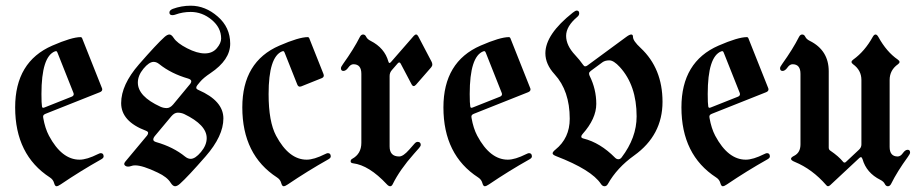

<svg xmlns="http://www.w3.org/2000/svg" viewBox="-20 -644 3222 674"><path d="M33.2 -267.1Q33.2 -427.2 163.6 -483.9Q231.9 -513.7 263.2 -513.7Q266.6 -513.7 268.1 -510.3L337.4 -335.9Q338.9 -333 338.9 -330.1Q338.9 -323.7 330.6 -320.3L140.1 -244.6Q131.3 -241.2 131.3 -234.9Q131.3 -232.4 131.8 -230Q138.2 -193.4 151.9 -167.5Q196.8 -83.5 259.3 -83.5Q284.7 -83.5 323.7 -103Q330.6 -106.4 333.5 -106.4Q343.8 -106.4 343.8 -94.7Q343.8 -89.4 335 -84.5Q262.7 -43.9 192.9 3.4Q183.6 9.8 178.2 9.8Q172.9 9.8 169.7 -2Q166.5 -13.7 155.3 -21Q33.2 -100.1 33.2 -267.1ZM125.5 -314Q125.5 -280.8 127.4 -270Q128.4 -265.6 131.1 -265.6Q133.8 -265.6 137.2 -267.1L231.9 -304.7Q238.8 -307.6 238.8 -313.5Q238.8 -315.9 237.3 -319.3L181.6 -459.5Q179.7 -464.4 177 -464.4Q174.3 -464.4 173.3 -463.9Q125.5 -445.8 125.5 -314Z M557.6 -514.2Q567.4 -522.9 574.7 -522.9Q582 -522.9 589.8 -510.7Q601.6 -492.7 636.7 -474.6Q671.9 -456.5 698.7 -456.5Q725.6 -456.5 741 -474.6Q756.3 -492.7 756.3 -508.8Q756.3 -546.9 723.1 -574.5Q689.9 -602.1 649.4 -602.1Q621.1 -602.1 595.7 -592.8Q590.8 -590.8 585 -590.8Q574.7 -590.8 574.7 -600.1Q574.7 -607.9 586.4 -612.8Q616.7 -624 649.4 -624Q700.7 -624 744.4 -585.9Q788.1 -547.9 788.1 -490.7Q788.1 -433.6 718.8 -387.2Q693.8 -370.6 682.1 -356.4L672.9 -345.2Q668.9 -340.3 668.9 -335.9Q668.9 -331.5 676.8 -328.1Q764.2 -290 764.2 -228.3Q764.2 -166.5 701.7 -95Q639.2 -23.4 611.8 1Q602.1 9.8 594.5 9.8Q586.9 9.8 579.1 -2.4Q566.9 -22.5 533.7 -38.1Q481 -63.5 454.1 -63.5Q446.8 -63.5 440.9 -61.3Q435.1 -59.1 429.4 -59.1Q423.8 -59.1 419.9 -62Q416 -64.9 416 -68.4Q416 -71.8 419.9 -76.7L496.1 -168Q500 -172.9 500 -177.5Q500 -182.1 492.2 -185.1Q405.3 -217.8 405.3 -282Q405.3 -346.2 467.8 -418Q530.3 -489.7 557.6 -514.2ZM463.9 -354Q463.9 -305.7 543 -269.5Q553.7 -264.6 565.4 -264.6Q577.1 -264.6 587.9 -277.3L644.5 -345.7Q651.4 -353 651.4 -358.9Q651.4 -364.7 640.6 -368.2Q581.1 -385.3 539.1 -418.9Q529.3 -426.8 519.5 -426.8Q503.4 -426.8 483.6 -402.8Q463.9 -378.9 463.9 -354ZM528.8 -145Q588.4 -127.9 629.9 -94.2Q639.6 -86.4 649.4 -86.4Q665.5 -86.4 685.5 -110.4Q705.6 -134.3 705.6 -159.2Q705.6 -205.6 626.5 -243.7Q615.7 -248.5 604 -248.5Q592.3 -248.5 581.5 -235.8L524.4 -167.5Q518.1 -160.2 518.1 -154.1Q518.1 -147.9 528.8 -145Z M830.6 -267.1Q830.6 -427.7 960.9 -483.9Q1029.3 -513.7 1060.5 -513.7Q1064 -513.7 1065.4 -510.3L1115.7 -383.8Q1116.7 -381.3 1116.7 -378.9Q1116.7 -372.6 1109.4 -369.6L1037.6 -340.8Q1035.2 -339.8 1032.7 -339.8Q1026.4 -339.8 1023.4 -347.7L979 -459.5Q977.1 -464.4 974.6 -464.4Q972.2 -464.4 970.7 -463.9Q922.9 -444.8 922.9 -314Q922.9 -216.8 949.2 -167.5Q994.1 -83.5 1056.6 -83.5Q1082 -83.5 1121.1 -103Q1127.9 -106.4 1130.9 -106.4Q1141.1 -106.4 1141.1 -94.7Q1141.1 -89.4 1132.3 -84.5Q1060.1 -43.9 990.2 3.4Q981 9.8 975.6 9.8Q970.2 9.8 967 -2Q963.9 -13.7 952.6 -21Q830.6 -100.1 830.6 -267.1Z M1176.8 -404.8Q1176.8 -409.2 1184.6 -419.9Q1221.7 -471.7 1243.2 -514.2Q1247.6 -522.9 1254.6 -522.9Q1261.7 -522.9 1265.6 -514.6Q1269.5 -506.3 1281.2 -500.5Q1330.1 -475.6 1343.3 -428.2Q1344.7 -422.9 1347.2 -422.9Q1349.6 -422.9 1352.5 -426.3L1432.6 -518.1Q1437 -522.9 1440.9 -522.9Q1444.8 -522.9 1448.2 -516.6L1494.6 -428.2Q1497.6 -422.9 1497.6 -417.5Q1497.6 -412.1 1493.2 -407.2L1440.4 -346.7Q1436 -341.8 1432.1 -341.8Q1428.2 -341.8 1424.8 -348.1L1386.7 -420.4Q1384.3 -424.8 1381.6 -424.8Q1378.9 -424.8 1376 -421.4L1356 -398.4Q1347.7 -389.2 1347.7 -377.4V-129.9Q1347.7 -94.7 1381.3 -94.7Q1395.5 -94.7 1416.5 -118.7L1434.6 -139.2Q1440.4 -146 1445.8 -146Q1457 -146 1457 -135.3Q1457 -131.3 1451.2 -124.5L1433.1 -104Q1383.3 -47.9 1358.4 2.9Q1355 9.8 1349.6 9.8Q1344.2 9.8 1337.9 2.9Q1275.4 -64 1219.2 -70.8Q1210.9 -71.8 1210.9 -77.6Q1210.9 -83.5 1216.3 -86.4Q1248.5 -104 1248.5 -142.6V-384.8Q1248.5 -418.5 1220.7 -418.5Q1210.9 -418.5 1202.6 -406.7Q1194.3 -395 1185.5 -395Q1176.8 -395 1176.8 -404.8Z M1536.6 -267.1Q1536.6 -427.2 1667 -483.9Q1735.4 -513.7 1766.6 -513.7Q1770 -513.7 1771.5 -510.3L1840.8 -335.9Q1842.3 -333 1842.3 -330.1Q1842.3 -323.7 1834 -320.3L1643.6 -244.6Q1634.8 -241.2 1634.8 -234.9Q1634.8 -232.4 1635.3 -230Q1641.6 -193.4 1655.3 -167.5Q1700.2 -83.5 1762.7 -83.5Q1788.1 -83.5 1827.1 -103Q1834 -106.4 1836.9 -106.4Q1847.2 -106.4 1847.2 -94.7Q1847.2 -89.4 1838.4 -84.5Q1766.1 -43.9 1696.3 3.4Q1687 9.8 1681.6 9.8Q1676.3 9.8 1673.1 -2Q1669.9 -13.7 1658.7 -21Q1536.6 -100.1 1536.6 -267.1ZM1628.9 -314Q1628.9 -280.8 1630.9 -270Q1631.8 -265.6 1634.5 -265.6Q1637.2 -265.6 1640.6 -267.1L1735.4 -304.7Q1742.2 -307.6 1742.2 -313.5Q1742.2 -315.9 1740.7 -319.3L1685.1 -459.5Q1683.1 -464.4 1680.4 -464.4Q1677.7 -464.4 1676.8 -463.9Q1628.9 -445.8 1628.9 -314Z M1894.5 -457Q1894.5 -523.4 1990.7 -599.6Q2000 -606.9 2004.4 -606.9Q2013.2 -606.9 2013.2 -597.2Q2013.2 -590.3 2006.8 -585Q1967.3 -551.8 1967.3 -518.1Q1967.3 -484.4 1999 -450.7Q2014.6 -434.1 2026.9 -416.5Q2030.3 -411.1 2034.2 -411.1Q2038.1 -411.1 2042 -414.1L2178.7 -514.6Q2189.9 -522.9 2196 -522.9Q2202.1 -522.9 2202.1 -514.2Q2202.1 -500.5 2229 -475.6Q2305.7 -403.8 2305.7 -286.6Q2305.7 -169.4 2206.1 -98.1Q2146 -55.2 2113.8 2Q2109.4 9.8 2102.1 9.8Q2094.7 9.8 2089.4 1.5Q2056.6 -47.9 1932.6 -95.7Q1919.9 -100.6 1919.9 -105.7Q1919.9 -110.8 1929.7 -118.7Q1980 -159.2 1980 -227.1Q1980 -325.2 1926.8 -383.3Q1894.5 -418.5 1894.5 -457ZM2028.3 -157.7Q2086.9 -143.1 2139.2 -90.3Q2144.5 -85 2150.9 -85Q2157.2 -85 2162.1 -91.3Q2214.8 -160.6 2214.8 -235.4Q2214.8 -344.2 2155.8 -408.7Q2134.3 -432.1 2119.1 -432.1Q2104 -432.1 2094.7 -425.3L2053.7 -395Q2047.9 -390.6 2047.9 -386.2Q2047.9 -381.8 2049.8 -377.9Q2073.2 -331.1 2073.2 -279.3Q2073.2 -227.5 2024.9 -173.3Q2020.5 -168.5 2020.5 -164.1Q2020.5 -159.7 2028.3 -157.7Z M2372.1 -267.1Q2372.1 -427.2 2502.4 -483.9Q2570.8 -513.7 2602.1 -513.7Q2605.5 -513.7 2606.9 -510.3L2676.3 -335.9Q2677.7 -333 2677.7 -330.1Q2677.7 -323.7 2669.4 -320.3L2479 -244.6Q2470.2 -241.2 2470.2 -234.9Q2470.2 -232.4 2470.7 -230Q2477.1 -193.4 2490.7 -167.5Q2535.6 -83.5 2598.1 -83.5Q2623.5 -83.5 2662.6 -103Q2669.4 -106.4 2672.4 -106.4Q2682.6 -106.4 2682.6 -94.7Q2682.6 -89.4 2673.8 -84.5Q2601.6 -43.9 2531.7 3.4Q2522.5 9.8 2517.1 9.8Q2511.7 9.8 2508.5 -2Q2505.4 -13.7 2494.1 -21Q2372.1 -100.1 2372.1 -267.1ZM2464.4 -314Q2464.4 -280.8 2466.3 -270Q2467.3 -265.6 2470 -265.6Q2472.7 -265.6 2476.1 -267.1L2570.8 -304.7Q2577.6 -307.6 2577.6 -313.5Q2577.6 -315.9 2576.2 -319.3L2520.5 -459.5Q2518.6 -464.4 2515.9 -464.4Q2513.2 -464.4 2512.2 -463.9Q2464.4 -445.8 2464.4 -314Z M2718.3 0ZM3174.8 -108.4Q3174.8 -104 3167 -93.3Q3129.4 -41.5 3108.4 1Q3104 9.8 3096.9 9.8Q3089.8 9.8 3085.9 1.5Q3082 -6.8 3070.3 -12.7Q3021.5 -37.1 3007.8 -85.4Q3005.4 -92.3 3002.4 -92.3Q2999.5 -92.3 2996.6 -89.4L2894.5 5.9Q2890.1 9.8 2886.7 9.8Q2883.3 9.8 2880.4 5.9Q2831.5 -50.3 2770 -75.7Q2756.8 -81.1 2756.8 -86.4Q2756.8 -91.8 2768.1 -97.2Q2790 -108.4 2790 -137.2V-384.8Q2790 -418.5 2762.2 -418.5Q2752.4 -418.5 2744.1 -406.7Q2735.8 -395 2727.1 -395Q2718.3 -395 2718.3 -404.8Q2718.3 -409.2 2726.1 -419.9Q2763.2 -471.7 2784.7 -514.2Q2789.1 -522.9 2796.1 -522.9Q2803.2 -522.9 2807.1 -514.6Q2811 -506.3 2822.8 -500.5Q2889.2 -467.3 2889.2 -393.6V-126Q2889.2 -119.1 2894 -115.7Q2924.3 -95.2 2939.9 -75.7Q2941.9 -73.2 2944.6 -73.2Q2947.3 -73.2 2949.7 -75.7L2995.6 -118.7Q3003.9 -126.5 3003.9 -136.7V-363.3Q3003.9 -397.5 2974.6 -418.5Q2969.2 -422.4 2969.2 -426.5Q2969.2 -430.7 2975.6 -435.1Q3015.6 -463.9 3043.5 -514.2Q3048.3 -522.9 3053.5 -522.9Q3058.6 -522.9 3063.5 -514.2Q3092.3 -461.9 3131.3 -435.1Q3137.7 -430.7 3137.7 -426.5Q3137.7 -422.4 3132.3 -418.5Q3103 -397.9 3103 -363.3V-128.4Q3103 -94.7 3131.3 -94.7Q3141.1 -94.7 3149.4 -106.4Q3157.7 -118.2 3166.3 -118.2Q3174.8 -118.2 3174.8 -108.4Z"/></svg>

Font: UnifrakturMaguntia
Style: Book
Weight: 400
Designer: j. 'mach' wust, Gerrit Ansmann, Georg Duffner, based on a font by Peter Wiegel, original typeface by Carl Albert Fahrenw
Version: Version 2017-03-19